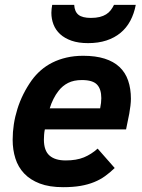

<svg xmlns="http://www.w3.org/2000/svg" viewBox="-20 -757 587 792"><path d="M165 -223.1Q162.6 -211.9 161.9 -200.9Q161.1 -189.9 161.1 -181.2Q161.1 -135.7 184.1 -115.5Q207 -95.2 251 -95.2Q295.4 -95.2 326.2 -107.9Q356.9 -120.6 382.8 -144L453.1 -64Q434.1 -45.4 413.8 -30.8Q393.6 -16.1 368.4 -5.9Q343.3 4.4 312 9.8Q280.8 15.1 240.2 15.1Q183.6 15.1 144 0Q104.5 -15.1 79.6 -41.5Q54.7 -67.9 43.5 -103.5Q32.2 -139.2 32.2 -180.2Q32.2 -245.1 51.8 -307.6Q71.3 -370.1 110.8 -425.8Q127 -448.2 148.2 -466.8Q169.4 -485.4 196 -498.8Q222.7 -512.2 254.4 -519.5Q286.1 -526.9 323.2 -526.9Q374.5 -526.9 411.6 -515.1Q448.7 -503.4 472.9 -480.7Q497.1 -458 508.5 -424.8Q520 -391.6 520 -349.1Q520 -338.4 518.1 -321Q516.1 -303.7 513.2 -288.1L500 -223.1ZM393.1 -310.1Q395.5 -322.3 396.7 -332.3Q397.9 -342.3 397.9 -352.1Q397.9 -389.6 380.1 -408.2Q362.3 -426.8 317.9 -426.8Q284.2 -426.8 261 -415Q237.8 -403.3 221.2 -381.8Q210 -367.7 200.4 -348.6Q190.9 -329.6 185.1 -310.1ZM540 -736.8Q533.2 -700.7 517.6 -671.4Q502 -642.1 477.3 -621.6Q452.6 -601.1 419.2 -590.1Q385.7 -579.1 343.3 -579.1Q303.7 -579.1 275.1 -589.1Q246.6 -599.1 228 -616.2Q209.5 -633.3 200.7 -656Q191.9 -678.7 191.9 -704.1Q191.9 -712.4 192.9 -720.5Q193.8 -728.5 195.3 -736.8H286.1Q287.6 -709 303.7 -696Q319.8 -683.1 355 -683.1Q376 -683.1 391.4 -687Q406.7 -690.9 417.7 -697.8Q428.7 -704.6 436.5 -714.6Q444.3 -724.6 450.2 -736.8Z"/></svg>

Font: Lorenzo Sans
Style: Bold Italic
Weight: 700
Italic angle: -12°
Foundry: Intel Corporation
Version: Version 1.00; ttfautohint (v1.5)